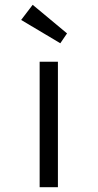

<svg xmlns="http://www.w3.org/2000/svg" viewBox="-20 -779 407 799"><path d="M145 0V-522H221V0ZM231 -599 68 -696 116 -759 259 -640Z"/></svg>

Font: Lexend Giga Light
Style: Regular
Weight: 300
Version: Version 1.007